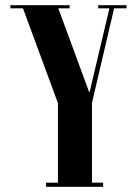

<svg xmlns="http://www.w3.org/2000/svg" viewBox="-20 -719 527 739"><path d="M422 -699 334 -323V0H203V-322L64 -699H200L323 -365H325L404 -699ZM418 -687 421 -699H467V-687ZM358 -687V-699H407L404 -687ZM199 -687 194 -699H248V-687ZM20 -687V-699H73L80 -687ZM322 0V-16H377V0ZM157 0V-16H212V0Z"/></svg>

Font: Emberly Black
Style: Regular
Weight: 900
Designer: Rajesh Rajput
Foundry: Rajesh Rajput
Version: Version 1.000